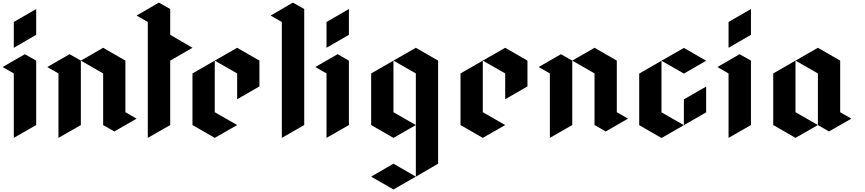

<svg xmlns="http://www.w3.org/2000/svg" viewBox="-107 -1070 6714 1490"><path d="M-86.9 -549.8Q-29.3 -583 85.9 -649.4Q115.2 -632.8 173.8 -599.6Q173.8 -432.6 173.8 -99.6Q116.2 -66.4 0 0Q0 -166 0 -500Q-28.3 -516.6 -86.9 -549.8ZM0 -699.2Q0 -766.6 0 -899.4Q57.6 -932.6 173.8 -1000Q173.8 -932.6 173.8 -799.8Q116.2 -766.6 0 -699.2Z M259.8 -549.8Q289.1 -533.2 346.7 -500Q346.7 -333 346.7 0Q404.3 -33.2 520.5 -99.6Q520.5 -266.6 520.5 -599.6Q491.2 -616.2 432.6 -649.4Q375 -616.2 259.8 -549.8ZM520.5 -599.6Q578.1 -632.8 693.4 -699.2Q751 -666 866.2 -599.6Q866.2 -465.8 866.2 -199.2Q895.5 -182.6 953.1 -149.4Q895.5 -116.2 780.3 -49.8Q751 -66.4 693.4 -99.6Q693.4 -232.4 693.4 -500Q635.7 -533.2 520.5 -599.6Z M953.1 -949.2Q982.4 -932.6 1040 -899.4Q1040 -599.6 1040 0Q1097.7 -33.2 1213.9 -99.6Q1213.9 -266.6 1213.9 -599.6Q1271.5 -632.8 1386.7 -699.2Q1329.1 -732.4 1213.9 -799.8Q1213.9 -866.2 1213.9 -1000Q1184.6 -1016.6 1126 -1049.8Q1068.4 -1016.6 953.1 -949.2Z M1559.6 -599.6Q1559.6 -465.8 1559.6 -199.2Q1618.2 -166 1733.4 -99.6Q1675.8 -66.4 1559.6 0Q1502 -33.2 1386.7 -99.6Q1386.7 -166 1386.7 -299.8Q1386.7 -366.2 1386.7 -500Q1444.3 -533.2 1559.6 -599.6ZM1559.6 -599.6Q1618.2 -566.4 1733.4 -500Q1733.4 -432.6 1733.4 -299.8Q1791 -333 1906.2 -399.4Q1906.2 -465.8 1906.2 -599.6Q1848.6 -632.8 1733.4 -699.2Q1675.8 -666 1559.6 -599.6Z M1993.2 -949.2Q2022.5 -932.6 2080.1 -899.4Q2080.1 -599.6 2080.1 0Q2137.7 -33.2 2253.9 -99.6Q2253.9 -399.4 2253.9 -1000Q2224.6 -1016.6 2166 -1049.8Q2108.4 -1016.6 1993.2 -949.2Z M2339.8 -549.8Q2397.5 -583 2512.7 -649.4Q2542 -632.8 2600.6 -599.6Q2600.6 -432.6 2600.6 -99.6Q2543 -66.4 2426.8 0Q2426.8 -166 2426.8 -500Q2398.4 -516.6 2339.8 -549.8ZM2426.8 -699.2Q2426.8 -766.6 2426.8 -899.4Q2484.4 -932.6 2600.6 -1000Q2600.6 -932.6 2600.6 -799.8Q2543 -766.6 2426.8 -699.2Z M2946.3 -599.6Q2946.3 -465.8 2946.3 -199.2Q3004.9 -166 3120.1 -99.6Q3062.5 -66.4 2946.3 0Q2888.7 -33.2 2773.4 -99.6Q2773.4 -232.4 2773.4 -500Q2831.1 -533.2 2946.3 -599.6ZM3120.1 300.8Q3062.5 267.6 2946.3 200.2Q2888.7 233.4 2773.4 300.8Q2831.1 334 2946.3 400.4Q3004.9 367.2 3120.1 300.8ZM2946.3 -599.6Q3004.9 -566.4 3120.1 -500Q3120.1 -232.4 3120.1 300.8Q3177.7 267.6 3293 200.2Q3293 -66.4 3293 -599.6Q3235.4 -632.8 3120.1 -699.2Q3062.5 -666 2946.3 -599.6Z M3639.6 -599.6Q3639.6 -465.8 3639.6 -199.2Q3698.2 -166 3813.5 -99.6Q3755.9 -66.4 3639.6 0Q3582 -33.2 3466.8 -99.6Q3466.8 -166 3466.8 -299.8Q3466.8 -366.2 3466.8 -500Q3524.4 -533.2 3639.6 -599.6ZM3639.6 -599.6Q3698.2 -566.4 3813.5 -500Q3813.5 -432.6 3813.5 -299.8Q3871.1 -333 3986.3 -399.4Q3986.3 -465.8 3986.3 -599.6Q3928.7 -632.8 3813.5 -699.2Q3755.9 -666 3639.6 -599.6Z M4073.2 -549.8Q4102.5 -533.2 4160.2 -500Q4160.2 -333 4160.2 0Q4217.8 -33.2 4334 -99.6Q4334 -266.6 4334 -599.6Q4304.7 -616.2 4246.1 -649.4Q4188.5 -616.2 4073.2 -549.8ZM4334 -599.6Q4391.6 -632.8 4506.8 -699.2Q4564.5 -666 4679.7 -599.6Q4679.7 -465.8 4679.7 -199.2Q4709 -182.6 4766.6 -149.4Q4709 -116.2 4593.8 -49.8Q4564.5 -66.4 4506.8 -99.6Q4506.8 -232.4 4506.8 -500Q4449.2 -533.2 4334 -599.6Z M5026.4 -598.6Q5026.4 -464.8 5026.4 -198.2Q5085 -165 5200.2 -98.6Q5142.6 -65.4 5026.4 1Q4968.8 -32.2 4853.5 -98.6Q4853.5 -231.4 4853.5 -499Q4911.1 -532.2 5026.4 -598.6ZM5026.4 -598.6Q5085 -565.4 5200.2 -499Q5257.8 -532.2 5373 -598.6Q5315.4 -631.8 5200.2 -698.2Q5142.6 -665 5026.4 -598.6ZM5200.2 -298.8Q5257.8 -332 5373 -398.4Q5373 -332 5373 -198.2Q5315.4 -165 5200.2 -98.6Q5200.2 -131.8 5200.2 -198.2Q5200.2 -231.4 5200.2 -298.8Z M5460 -549.8Q5517.6 -583 5632.8 -649.4Q5662.1 -632.8 5720.7 -599.6Q5720.7 -432.6 5720.7 -99.6Q5663.1 -66.4 5546.9 0Q5546.9 -166 5546.9 -500Q5518.6 -516.6 5460 -549.8ZM5546.9 -699.2Q5546.9 -766.6 5546.9 -899.4Q5604.5 -932.6 5720.7 -1000Q5720.7 -932.6 5720.7 -799.8Q5663.1 -766.6 5546.9 -699.2Z M6066.4 -599.6Q6125 -566.4 6240.2 -500Q6240.2 -366.2 6240.2 -99.6Q6269.5 -83 6326.2 -49.8Q6383.8 -83 6500 -149.4Q6470.7 -166 6413.1 -199.2Q6413.1 -333 6413.1 -599.6Q6355.5 -632.8 6240.2 -699.2Q6182.6 -666 6066.4 -599.6ZM6066.4 -599.6Q6066.4 -465.8 6066.4 -199.2Q6125 -166 6240.2 -99.6Q6182.6 -66.4 6066.4 0Q6008.8 -33.2 5893.6 -99.6Q5893.6 -166 5893.6 -299.8Q5893.6 -366.2 5893.6 -500Q5951.2 -533.2 6066.4 -599.6Z"/></svg>

Font: DreiFraktur
Style: Regular
Weight: 400
Designer: JayCobs
Version: Version 1.2